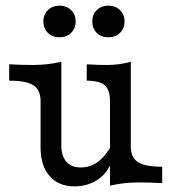

<svg xmlns="http://www.w3.org/2000/svg" viewBox="-20 -640 611 671"><path d="M121.8 -125V-287.1Q121.8 -325.8 96.8 -341.9Q71.8 -358.1 12.1 -358.1V-415.3Q52.4 -412.9 94.4 -412.9Q147.6 -412.9 194.4 -424.2V-131.5Q194.4 -94.4 212.1 -74.6Q229.8 -54.8 262.9 -54.8Q296 -54.8 323 -75Q350 -95.2 372.6 -137.1L369.4 -73.4Q354.8 -33.9 320.2 -11.3Q285.5 11.3 240.3 11.3Q184.7 11.3 153.2 -25Q121.8 -61.3 121.8 -125ZM283.1 -358.1V-415.3Q318.5 -412.9 353.2 -412.9Q398.4 -412.9 437.1 -424.2V-128.2Q437.1 -89.5 462.1 -73.4Q487.1 -57.3 546.8 -57.3V0Q507.3 -2.4 464.5 -2.4Q411.3 -2.4 364.5 8.9V-287.1Q364.5 -325.8 346 -341.9Q327.4 -358.1 283.1 -358.1ZM302.4 -565.3Q302.4 -588.7 318.1 -604.4Q333.9 -620.2 358.9 -620.2Q383.9 -620.2 399.6 -604.4Q415.3 -588.7 415.3 -565.3Q415.3 -541.1 399.6 -525.4Q383.9 -509.7 358.9 -509.7Q333.9 -509.7 318.1 -525.4Q302.4 -541.1 302.4 -565.3ZM131.5 -565.3Q131.5 -588.7 147.2 -604.4Q162.9 -620.2 187.9 -620.2Q212.9 -620.2 228.6 -604.4Q244.4 -588.7 244.4 -565.3Q244.4 -541.1 228.6 -525.4Q212.9 -509.7 187.9 -509.7Q162.9 -509.7 147.2 -525.4Q131.5 -541.1 131.5 -565.3Z"/></svg>

Font: Playfair Micro SmCond SmLight
Style: Regular
Weight: 360
Width: 4
Designer: Claus Eggers Sørensen
Foundry: Claus Eggers Sørensen
Version: Version 2.100;Glyphs 3.2 (3219)